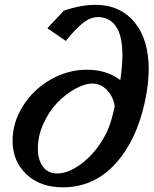

<svg xmlns="http://www.w3.org/2000/svg" viewBox="-20 -783 644 805"><path d="M178.7 -664.6 247.6 -738.3Q319.8 -762.7 379.4 -762.7Q482.9 -762.7 543.2 -690.7Q603.5 -618.7 603.5 -492.7Q603.5 -433.6 587.9 -358.4Q552.7 -193.4 462.9 -95.5Q373 2.4 243.2 2.4Q148.4 2.4 90.6 -52.5Q32.7 -107.4 32.7 -192.4Q32.7 -269.5 76.4 -338.9Q120.1 -408.2 192.4 -449.5Q264.6 -490.7 344.2 -490.7Q427.2 -490.7 484.4 -447.3Q493.2 -506.8 493.2 -551.3Q493.2 -634.3 465.8 -672.9Q438.5 -711.4 391.1 -711.4Q357.9 -711.4 325.4 -684.8Q293 -658.2 255.9 -611.3ZM407.2 -191.9Q427.2 -223.6 439.2 -257.1Q451.2 -290.5 460.9 -337.9Q454.6 -378.9 428.2 -405.8Q401.9 -432.6 368.2 -432.6Q335 -432.6 294.9 -410.4Q254.9 -388.2 220.2 -352.3Q185.5 -316.4 162.1 -264.6Q138.7 -212.9 138.7 -159.7Q138.7 -113.8 159.7 -84.7Q180.7 -55.7 219.2 -55.7Q264.6 -55.7 316.7 -93Q368.7 -130.4 407.2 -191.9Z"/></svg>

Font: Flanker
Style: Bold Italic
Weight: 700
Italic angle: -12°
Designer: Flanker
Version: Version 2.000